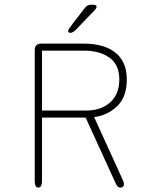

<svg xmlns="http://www.w3.org/2000/svg" viewBox="-20 -808 659 832"><path d="M162 -588.5V-329H353.5Q417.5 -329 457.2 -364.2Q497 -399.5 497 -463.5Q497 -527.5 454.5 -558Q412 -588.5 344 -588.5ZM130.5 -24V-590.5Q130.5 -619 159 -619H344Q383 -619 416.5 -610.5Q450 -602 475.5 -583.5Q501 -565 515.2 -535.5Q529.5 -506 529.5 -463.5Q529.5 -388 487.8 -348Q446 -308 388 -300.5L514 -24Q516 -20 516.5 -16.8Q517 -13.5 517 -10.5Q517 -2.5 512.5 1.2Q508 5 502.5 5Q493.5 5 489.2 -0.5Q485 -6 479.5 -17.5L351 -298.5H162V-24Q162 5 146 5Q130.5 5 130.5 -24ZM285 -665.5Q283 -665.5 279 -667.2Q275 -669 275 -673.5Q275 -679 289.5 -698L346 -771.5Q353 -780.5 358.8 -784Q364.5 -787.5 375.5 -787.5H383.5Q389.5 -787.5 394 -785.5Q398.5 -783.5 398.5 -779Q398.5 -772.5 389.5 -763L313 -683.5Q305 -675 298 -670.2Q291 -665.5 285 -665.5Z"/></svg>

Font: Sono ExtraLight
Style: Regular
Weight: 200
Designer: Tyler Finck
Foundry: Tyler Finck
Version: Version 2.112